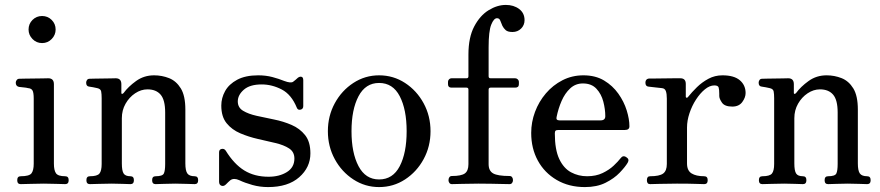

<svg xmlns="http://www.w3.org/2000/svg" viewBox="-20 -748 3577 780"><path d="M64 0Q50 0 50 -16Q50 -32 64 -32Q99 -32 108 -44Q117 -56 117 -83V-347Q117 -372 112 -380.5Q107 -389 94 -390Q87 -392 75 -393Q63 -394 57 -395Q44 -398 44 -412Q44 -418 48 -423Q52 -428 58 -428Q61 -428 77.5 -428.5Q94 -429 115 -429Q136 -429 153.5 -429.5Q171 -430 176 -430Q199 -430 199 -406V-83Q199 -56 207.5 -44Q216 -32 245 -32Q259 -32 259 -16Q259 0 245 0Q235 0 208 -1Q181 -2 158 -2Q134 -2 104.5 -1Q75 0 64 0ZM151 -573Q128 -573 112 -589.5Q96 -606 96 -628Q96 -651 112 -667Q128 -683 151 -683Q174 -683 190 -667Q206 -651 206 -628Q206 -606 190 -589.5Q174 -573 151 -573Z M345 0Q331 0 331 -16Q331 -32 345 -32Q375 -32 384 -43Q393 -54 393 -82V-349Q393 -366 391 -376.5Q389 -387 375 -390Q368 -392 358.5 -393.5Q349 -395 343 -396Q330 -397 330 -412Q330 -418 333.5 -423Q337 -428 344 -428Q347 -428 361.5 -428.5Q376 -429 394.5 -429Q413 -429 429 -429.5Q445 -430 450 -430Q473 -430 473 -406V-370Q473 -367 475.5 -366.5Q478 -366 482 -370Q501 -396 533 -419Q565 -442 606 -442Q638 -442 667 -430.5Q696 -419 714.5 -389Q733 -359 733 -303V-84Q733 -55 741 -43.5Q749 -32 771 -32Q785 -32 785 -16Q785 0 771 0Q761 0 738 -1Q715 -2 692 -2Q668 -2 645.5 -1Q623 0 612 0Q598 0 598 -16Q598 -32 612 -32Q640 -32 645.5 -43Q651 -54 651 -82V-291Q651 -342 632.5 -363.5Q614 -385 579 -385Q553 -385 529 -369Q505 -353 490 -326.5Q475 -300 475 -268V-84Q475 -55 482 -43.5Q489 -32 510 -32Q524 -32 524 -16Q524 0 510 0Q500 0 479 -1Q458 -2 434 -2Q410 -2 382.5 -1Q355 0 345 0Z M1069 12Q1036 12 1005.5 3.5Q975 -5 952 -16Q930 -26 916 -16Q912 -13 907 -8Q902 -3 898 1Q889 10 879.5 6.5Q870 3 870 -10V-129Q870 -141 880.5 -143Q891 -145 897 -136Q931 -81 972.5 -55.5Q1014 -30 1071 -30Q1115 -30 1145.5 -49Q1176 -68 1176 -104Q1176 -131 1154.5 -145Q1133 -159 1099 -167Q1065 -175 1027.5 -183.5Q990 -192 956 -206.5Q922 -221 900.5 -247.5Q879 -274 879 -319Q879 -350 894.5 -378Q910 -406 943.5 -424Q977 -442 1029 -442Q1060 -442 1086.5 -435Q1113 -428 1135 -419Q1162 -409 1171 -416Q1175 -419 1180.5 -423.5Q1186 -428 1190 -432Q1198 -438 1205 -436Q1212 -434 1212 -422V-317Q1212 -305 1201 -302.5Q1190 -300 1186 -310Q1164 -364 1124.5 -384.5Q1085 -405 1043 -405Q995 -405 970.5 -383.5Q946 -362 946 -336Q946 -311 967.5 -298Q989 -285 1022.5 -277.5Q1056 -270 1093.5 -262.5Q1131 -255 1164.5 -240.5Q1198 -226 1219.5 -199Q1241 -172 1241 -125Q1241 -68 1195.5 -28Q1150 12 1069 12Z M1520 12Q1463 12 1415.5 -19Q1368 -50 1340 -101.5Q1312 -153 1312 -215Q1312 -277 1340 -328.5Q1368 -380 1415.5 -411Q1463 -442 1520 -442Q1578 -442 1625.5 -411Q1673 -380 1701 -328.5Q1729 -277 1729 -215Q1729 -153 1701 -101.5Q1673 -50 1625.5 -19Q1578 12 1520 12ZM1520 -19Q1576 -19 1604 -73Q1632 -127 1632 -215Q1632 -303 1604 -357Q1576 -411 1520 -411Q1465 -411 1436.5 -357Q1408 -303 1408 -215Q1408 -127 1436.5 -73Q1465 -19 1520 -19Z M1816 0Q1809 0 1805.5 -5Q1802 -10 1802 -16Q1802 -23 1805.5 -28Q1809 -33 1816 -33Q1854 -33 1868.5 -43.5Q1883 -54 1883 -81V-384Q1883 -392 1875 -392H1814Q1800 -392 1800 -406V-416Q1800 -421 1804 -425.5Q1808 -430 1814 -430H1875Q1883 -430 1883 -438V-526Q1883 -596 1906.5 -640.5Q1930 -685 1965 -706.5Q2000 -728 2035 -728Q2067 -728 2089 -711.5Q2111 -695 2111 -666Q2111 -646 2097 -632Q2083 -618 2062 -618Q2043 -618 2034.5 -625.5Q2026 -633 2021 -643Q2016 -654 2012.5 -664Q2009 -674 1999 -674Q1986 -674 1975.5 -647.5Q1965 -621 1965 -556V-438Q1965 -430 1973 -430H2073Q2079 -430 2083.5 -425.5Q2088 -421 2088 -416V-406Q2088 -392 2073 -392H1973Q1965 -392 1965 -384V-81Q1965 -54 1983.5 -43.5Q2002 -33 2050 -33Q2057 -33 2060.5 -28Q2064 -23 2064 -16Q2064 -10 2060.5 -5Q2057 0 2050 0Q2044 0 2023 -0.5Q2002 -1 1975.5 -1.5Q1949 -2 1924 -2Q1890 -2 1858 -1Q1826 0 1816 0Z M2356 12Q2291 12 2241.5 -17Q2192 -46 2165 -95.5Q2138 -145 2138 -208Q2138 -252 2153.5 -293.5Q2169 -335 2197.5 -368.5Q2226 -402 2265 -422Q2304 -442 2350 -442Q2399 -442 2434 -421Q2469 -400 2492 -367.5Q2515 -335 2526 -299.5Q2537 -264 2537 -235Q2537 -220 2519 -220H2250Q2240 -220 2237 -217Q2234 -214 2234 -206Q2234 -140 2252 -102Q2270 -64 2300 -48Q2330 -32 2365 -32Q2401 -32 2428 -45Q2455 -58 2473 -75Q2491 -92 2501 -105Q2511 -119 2525 -109Q2538 -101 2530 -87Q2520 -70 2497.5 -46.5Q2475 -23 2440 -5.5Q2405 12 2356 12ZM2253 -259H2420Q2439 -259 2439 -276Q2439 -304 2431 -335Q2423 -366 2403 -387.5Q2383 -409 2348 -409Q2318 -409 2296.5 -389Q2275 -369 2261.5 -338Q2248 -307 2241 -272Q2238 -259 2253 -259Z M2621 0Q2608 0 2608 -16Q2608 -32 2621 -32Q2659 -32 2674 -43Q2689 -54 2689 -82V-347Q2689 -367 2685 -378Q2681 -389 2669 -390Q2661 -391 2641.5 -393Q2622 -395 2615 -396Q2602 -397 2602 -412Q2602 -427 2616 -429Q2619 -429 2637 -429Q2655 -429 2677.5 -429.5Q2700 -430 2719 -430Q2738 -430 2744 -430Q2766 -430 2766 -407V-355Q2766 -352 2769 -351Q2772 -350 2775 -354Q2791 -374 2811.5 -394Q2832 -414 2858 -428Q2884 -442 2915 -442Q2962 -442 2985.5 -422Q3009 -402 3009 -370Q3009 -352 2995.5 -333.5Q2982 -315 2955 -315Q2924 -315 2913 -331Q2902 -347 2902 -358Q2902 -361 2902 -367Q2902 -384 2899.5 -392.5Q2897 -401 2882 -401Q2863 -401 2843.5 -385Q2824 -369 2807.5 -343.5Q2791 -318 2781 -288Q2771 -258 2771 -230V-84Q2771 -55 2789.5 -43.5Q2808 -32 2841 -32Q2855 -32 2855 -16Q2855 0 2841 0Q2831 0 2805.5 -1Q2780 -2 2730 -2Q2688 -2 2660 -1Q2632 0 2621 0Z M3077 0Q3063 0 3063 -16Q3063 -32 3077 -32Q3107 -32 3116 -43Q3125 -54 3125 -82V-349Q3125 -366 3123 -376.5Q3121 -387 3107 -390Q3100 -392 3090.5 -393.5Q3081 -395 3075 -396Q3062 -397 3062 -412Q3062 -418 3065.5 -423Q3069 -428 3076 -428Q3079 -428 3093.5 -428.5Q3108 -429 3126.5 -429Q3145 -429 3161 -429.5Q3177 -430 3182 -430Q3205 -430 3205 -406V-370Q3205 -367 3207.5 -366.5Q3210 -366 3214 -370Q3233 -396 3265 -419Q3297 -442 3338 -442Q3370 -442 3399 -430.5Q3428 -419 3446.5 -389Q3465 -359 3465 -303V-84Q3465 -55 3473 -43.5Q3481 -32 3503 -32Q3517 -32 3517 -16Q3517 0 3503 0Q3493 0 3470 -1Q3447 -2 3424 -2Q3400 -2 3377.5 -1Q3355 0 3344 0Q3330 0 3330 -16Q3330 -32 3344 -32Q3372 -32 3377.5 -43Q3383 -54 3383 -82V-291Q3383 -342 3364.5 -363.5Q3346 -385 3311 -385Q3285 -385 3261 -369Q3237 -353 3222 -326.5Q3207 -300 3207 -268V-84Q3207 -55 3214 -43.5Q3221 -32 3242 -32Q3256 -32 3256 -16Q3256 0 3242 0Q3232 0 3211 -1Q3190 -2 3166 -2Q3142 -2 3114.5 -1Q3087 0 3077 0Z"/></svg>

Font: Zen Old Mincho
Style: Regular
Weight: 400
Designer: Yoshimichi Ohira
Foundry: Positype
Version: Version 1.001